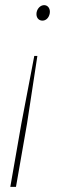

<svg xmlns="http://www.w3.org/2000/svg" viewBox="-20 -544 252 745"><path d="M125 -327H113L63 -65L20 181H42L85 -65ZM153 -524C138 -525 125 -512 122 -496C119 -478 128 -465 143 -464C158 -463 170 -475 173 -492C176 -509 167 -523 153 -524Z"/></svg>

Font: Fixel Text 20240404 Thin
Style: Italic
Weight: 100
Width: 4
Italic angle: -10°
Designer: AlfaBravo + MacPaw
Foundry: Kyrylo Tkachov, Marchela Mozhyna, Serhii Makarenko, Maria Weinstein, Zakhar Kryvoshyya
Version: Version 1.211;Glyphs 3.2 (3225)